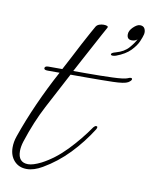

<svg xmlns="http://www.w3.org/2000/svg" viewBox="-68 -594 522 657"><g transform="rotate(10 193.0 -266.0)"><path d="M69 10Q42 10 25.5 -8Q9 -26 9 -55Q9 -74 16 -94Q36 -152 63.5 -213.5Q91 -275 123 -334H82Q69 -334 69 -340Q69 -348 82 -348H130Q140 -366 153 -391.5Q166 -417 179.5 -442.5Q193 -468 203.5 -487Q214 -506 217 -511Q221 -517 228.5 -519.5Q236 -522 243 -522Q251 -522 255.5 -520Q260 -518 257 -513Q254 -508 243.5 -488.5Q233 -469 219 -443Q205 -417 191 -391Q177 -365 168 -348H213Q263 -348 304 -349.5Q345 -351 356 -356Q362 -359 366 -359Q371 -359 371 -355Q371 -350 360 -343Q348 -336 308.5 -335Q269 -334 221 -334H161Q126 -268 95.5 -210Q65 -152 42 -81Q36 -62 36 -47Q36 -7 71 -7Q88 -7 116 -21Q160 -44 199 -84.5Q238 -125 269 -170Q274 -176 278 -176Q286 -176 280 -165Q249 -116 210 -75.5Q171 -35 123 -7Q94 10 69 10ZM292 -423Q285 -423 285 -427Q285 -432 300 -436Q329 -444 344.5 -462Q360 -480 366 -493Q359 -486 347 -486Q330 -486 330 -504Q330 -517 343 -529.5Q356 -542 366 -542Q378 -542 382.5 -533.5Q387 -525 385 -514Q383 -505 376 -488.5Q369 -472 352 -454.5Q335 -437 303 -425Q300 -424 297 -423.5Q294 -423 292 -423Z"/></g></svg>

Font: Gwendolyn
Style: Regular
Weight: 400
Designer: Robert E. Leuschke
Foundry: Robert E. Leuschke
Version: Version 1.010; ttfautohint (v1.8.3)